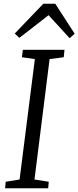

<svg xmlns="http://www.w3.org/2000/svg" viewBox="-20 -1010 420 1030"><path d="M7.5 0 10.5 -35 85 -47 167 -693 97.5 -703 102.5 -743H326L322 -703L246 -693L165 -47L241.5 -35L238.5 0ZM59 -830 212.5 -990H276.5L380.5 -829L353.5 -805Q325.5 -836 297 -867Q268.5 -898 240.5 -928.5Q201.5 -898 162.5 -867.8Q123.5 -837.5 84 -807Z"/></svg>

Font: Merriweather Light
Style: Italic
Weight: 300
Italic angle: -7.8°
Designer: Eben Sorkin
Foundry: Eben Sorkin
Version: Version 2.101